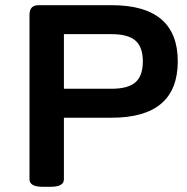

<svg xmlns="http://www.w3.org/2000/svg" viewBox="-20 -720 724 742"><path d="M148 2Q119 2 106.5 -5.5Q94 -13 94 -27V-663Q94 -700 129 -700H411Q667 -700 667 -483Q667 -265 411 -265H227V-27Q227 -13 214.5 -5.5Q202 2 173 2ZM227 -377H411Q475 -377 503.5 -402Q532 -427 532 -483Q532 -538 503.5 -563Q475 -588 411 -588H227Z"/></svg>

Font: Asap Expanded SemiBold
Style: Regular
Weight: 600
Width: 7
Designer: Pablo Cosgaya
Foundry: Omnibus-Type
Version: Version 3.001; ttfautohint (v1.8.4.7-5d5b)